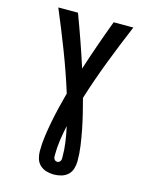

<svg xmlns="http://www.w3.org/2000/svg" viewBox="-137 -821 874 1122"><g transform="rotate(15 300.0 -260.0)"><path d="M300 215Q277 215 254.5 208.5Q232 202 215.5 186.5Q199 171 192.5 148.5Q186 126 186 104Q186 57 192.5 11Q199 -35 208 -81Q217 -127 228 -172Q239 -217 251 -262Q213 -383 167.5 -501Q122 -619 73 -735H192Q221 -658 248 -581Q275 -504 300 -426Q325 -504 352 -581Q379 -658 408 -735H527Q478 -619 432.5 -501Q387 -383 349 -262Q361 -217 372 -172Q383 -127 392 -81Q401 -35 407.5 11Q414 57 414 104Q414 126 407.5 148.5Q401 171 384.5 186.5Q368 202 345.5 208.5Q323 215 300 215ZM300 138Q306 138 311 135Q316 132 319 127Q322 122 322.5 116Q323 110 323 104Q323 58 316.5 12.5Q310 -33 300 -78Q290 -33 283.5 12.5Q277 58 277 104Q277 110 277.5 116Q278 122 281 127Q284 132 289 135Q294 138 300 138Z"/></g></svg>

Font: Iosevka Custom Extended
Style: Bold
Weight: 700
Width: 7
Monospace: yes
Designer: Belleve Invis
Foundry: Belleve Invis
Version: Version 11.2.4; ttfautohint (v1.8.4)